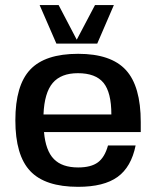

<svg xmlns="http://www.w3.org/2000/svg" viewBox="-20 -720 610 750"><path d="M529.8 -204.1H151.9Q158.2 -131.8 190.2 -98.9Q222.2 -65.9 285.2 -65.9Q335.4 -65.9 362.3 -85.7Q389.2 -105.5 401.9 -151.9H509.8Q492.7 -67.4 439.2 -28.8Q385.7 9.8 285.2 9.8Q156.2 9.8 98.1 -51.8Q40 -113.3 40 -250Q40 -386.7 98.1 -448.2Q156.2 -509.8 285.2 -509.8Q413.6 -509.8 471.7 -446.5Q529.8 -383.3 529.8 -243.2ZM284.2 -434.1Q218.3 -434.1 185.8 -395.8Q153.3 -357.4 149.9 -272.9H415Q415 -358.9 384.3 -396.5Q353.5 -434.1 284.2 -434.1ZM424.8 -700.2 359.9 -549.8H200.2L134.8 -700.2H209L279.8 -564.9L351.1 -700.2Z"/></svg>

Font: Fivo Sans Modern Med
Style: Regular
Weight: 450
Designer: Alexander Slobzheninov
Foundry: Alexander Slobzheninov
Version: 1.0